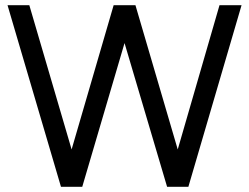

<svg xmlns="http://www.w3.org/2000/svg" viewBox="-20 -720 959 740"><path d="M826 -700 665 -144 502 -700H418L256 -144L93 -700H9L215 0H297L460 -554L624 0H706L911 -700Z"/></svg>

Font: Unageo
Style: Regular
Weight: 400
Designer: Richard Sepsi
Foundry: Richard Sepsi
Version: Version 2.000